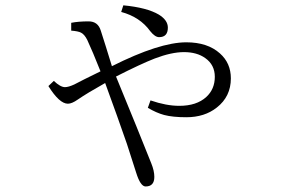

<svg xmlns="http://www.w3.org/2000/svg" viewBox="-20 -648 1040 707"><path d="M350.1 -385.3Q320.3 -460.4 301.3 -501Q291 -521.5 278.3 -527.8Q268.1 -533.2 242.2 -535.2V-564Q269 -569.3 306.2 -569.3Q340.8 -569.3 351.1 -535.2Q366.7 -487.3 392.1 -404.3Q566.9 -492.2 666 -492.2Q744.6 -492.2 790 -451.2Q830.1 -415.5 830.1 -359.4Q830.1 -292.5 778.3 -252Q733.4 -216.3 666 -216.3Q616.2 -216.3 584.5 -224.6Q555.7 -232.4 524.4 -251L534.2 -278.3Q592.3 -258.3 640.1 -258.3Q704.1 -258.3 739.7 -291Q771 -319.8 771 -365.2Q771 -409.2 735.8 -434.1Q705.1 -456.1 657.2 -456.1Q611.8 -456.1 549.8 -432.6Q498.5 -412.6 407.2 -366.2Q492.2 -159.7 537.1 -46.4Q548.3 -19 548.3 3.4Q548.3 38.6 516.1 38.6Q497.1 38.6 481.4 -12.2Q477.1 -26.4 447.3 -118.2Q414.6 -212.9 367.2 -342.3Q301.8 -305.7 266.1 -281.2Q244.6 -266.1 230 -266.1Q198.7 -266.1 158.2 -331.1L178.2 -350.1Q202.6 -327.1 219.2 -327.1Q231.9 -327.1 253.4 -336.9Q279.8 -351.1 350.1 -385.3ZM426.3 -604 434.1 -628.4Q521 -620.1 564.9 -594.2Q598.1 -573.7 598.1 -546.4Q598.1 -511.2 565.9 -511.2Q550.8 -511.2 533.2 -533.2Q495.6 -585.4 426.3 -604Z"/></svg>

Font: I.Ming
Style: Regular
Weight: 400
Designer: Ichiten Fonts Project
Version: Version 5.10 Mar 24, 2018